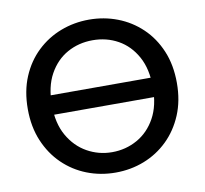

<svg xmlns="http://www.w3.org/2000/svg" viewBox="-83 -837 997 936"><g transform="rotate(-10 416.0 -368.5)"><path d="M416 10Q341 10 274.5 -16Q208 -42 157 -91.5Q106 -141 76.5 -211Q47 -281 47 -369Q47 -458 76.5 -528Q106 -598 157.5 -647Q209 -696 275.5 -721.5Q342 -747 416 -747Q490 -747 556.5 -721.5Q623 -696 674.5 -647Q726 -598 755.5 -528Q785 -458 785 -369Q785 -281 755.5 -211Q726 -141 675 -91.5Q624 -42 557.5 -16Q491 10 416 10ZM416 -91Q484 -91 541 -123Q598 -155 632 -216.5Q666 -278 666 -368Q666 -459 632 -520.5Q598 -582 541.5 -613.5Q485 -645 416 -645Q347 -645 290.5 -613.5Q234 -582 200 -520.5Q166 -459 166 -368Q166 -278 201 -216.5Q236 -155 293 -123Q350 -91 416 -91ZM110 -320V-416H721V-320Z"/></g></svg>

Font: Alata
Style: Regular
Weight: 400
Designer: Spyros Zevelakis, Eben Sorkin
Foundry: Spyros Zevelakis
Version: Version 1.005; ttfautohint (v1.8.4.7-5d5b)